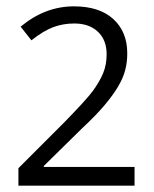

<svg xmlns="http://www.w3.org/2000/svg" viewBox="-20 -585 486 605"><path d="M404 0H38V-55L185 -202Q218 -236 240 -260Q262 -284 273 -299Q294 -328 305 -354.5Q316 -381 316 -414Q316 -459 288.5 -485Q261 -511 214 -511Q179 -511 148 -499.5Q117 -488 79 -458L45 -501Q122 -565 213 -565Q293 -565 337 -525Q381 -485 381 -417Q381 -389 374.5 -364Q368 -339 352 -312Q336 -285 309 -253Q282 -221 239 -181L118 -62V-59H404Z"/></svg>

Font: UN Bangla
Style: Regular
Weight: 400
Designer: Desinged by Rajon, Unicode developed by Rashed (IMGN)
Version: Version 2.001;March 19, 2023;FontCreator 14.0.0.2901 64-bit